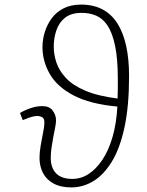

<svg xmlns="http://www.w3.org/2000/svg" viewBox="-20 -802 639 836"><path d="M291 14Q244 14 213 -3Q182 -20 167 -49Q152 -78 152 -115Q152 -138 157 -167.5Q162 -197 167.5 -224Q173 -251 173 -262Q175 -285 164.5 -291Q154 -297 143 -297Q131 -297 117.5 -293Q104 -289 79 -279L67 -310Q89 -323 114.5 -331.5Q140 -340 164 -340Q195 -340 209.5 -320.5Q224 -301 224 -278Q224 -265 220 -246Q216 -227 212 -205Q208 -183 204.5 -160Q201 -137 201 -114Q201 -71 224.5 -47Q248 -23 295 -23Q333 -23 366 -44.5Q399 -66 426 -106.5Q453 -147 470 -205.5Q487 -264 491 -338Q372 -349 300.5 -386.5Q229 -424 197 -479.5Q165 -535 165 -597Q165 -631 175.5 -664Q186 -697 206.5 -724Q227 -751 258.5 -766.5Q290 -782 333 -782Q387 -782 426.5 -761Q466 -740 491.5 -699.5Q517 -659 529.5 -601.5Q542 -544 542 -471Q542 -340 522 -247.5Q502 -155 466.5 -97.5Q431 -40 386 -13Q341 14 291 14ZM492 -373Q493 -397 493 -417Q493 -437 493 -458Q493 -546 481 -603Q469 -660 448 -691Q427 -722 398.5 -734Q370 -746 336 -746Q290 -746 263.5 -725Q237 -704 225.5 -670Q214 -636 214 -599Q214 -565 225.5 -530Q237 -495 266.5 -463Q296 -431 350.5 -407.5Q405 -384 492 -373Z"/></svg>

Font: Literata 18pt ExtraLight
Style: Italic
Weight: 250
Italic angle: -2°
Designer: Latin by Veronika Burian and Jose Scaglione. Greek by Irene Vlachou. Cyrillic by Vera Evstafieva
Foundry: TypeTogether
Version: Version 3.103;gftools[0.9.29]